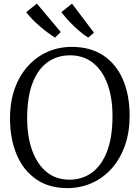

<svg xmlns="http://www.w3.org/2000/svg" viewBox="-20 -1004 754 1036"><path d="M350 11Q247 12.5 176.5 -35.8Q106 -84 70 -169.5Q34 -255 34 -365.5Q34 -454.5 59.5 -525.8Q85 -597 130.8 -647.5Q176.5 -698 237 -724.5Q297.5 -751 367 -751Q468 -751 537.5 -704.8Q607 -658.5 643.2 -574.8Q679.5 -491 679.5 -378.5Q679.5 -290.5 654.2 -219Q629 -147.5 584 -96.5Q539 -45.5 479.2 -18Q419.5 9.5 350 11ZM355 -34.5Q424 -34.5 476.2 -72.8Q528.5 -111 557.8 -187.5Q587 -264 587 -378.5Q587 -474.5 560.8 -548.2Q534.5 -622 483 -663.8Q431.5 -705.5 358 -705.5Q288.5 -705.5 236.5 -668.2Q184.5 -631 155.5 -555.5Q126.5 -480 126.5 -365.5Q126.5 -269 153 -194.2Q179.5 -119.5 230.2 -77Q281 -34.5 355 -34.5ZM276.5 -801.5Q259.5 -812 238.8 -827.2Q218 -842.5 196.5 -860.8Q175 -879 155.5 -898.8Q136 -918.5 121.5 -938.5L179 -984.5L308 -831L277.5 -801.5ZM455.5 -801.5Q433 -815.5 407 -837.5Q381 -859.5 355.8 -886Q330.5 -912.5 311 -938.5L368.5 -984.5L487 -827.5L456.5 -801.5Z"/></svg>

Font: Merriweather 28pt Light
Style: Regular
Weight: 300
Version: Version 2.100